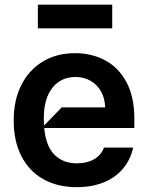

<svg xmlns="http://www.w3.org/2000/svg" viewBox="-20 -776 622 807"><path d="M544.7 -237.9H165.8Q172.9 -161.9 208.8 -125.7Q244.7 -89.5 304 -89.5Q345.5 -89.5 375.4 -106.7Q405.2 -123.9 416.9 -155.5H539.8Q528.1 -103.7 496.1 -66.2Q464.1 -28.8 414.8 -9.1Q365.4 10.7 302.6 10.7Q220.9 10.7 160.9 -23.6Q100.9 -57.9 69.1 -121.3Q37.3 -184.7 37.6 -269.9Q37.3 -353.3 69.1 -417.4Q100.9 -481.5 159.4 -517Q218 -552.6 295.5 -552.6Q365.1 -552.6 421.5 -522.7Q478 -492.9 511.4 -430.9Q544.7 -369 544.7 -277ZM239.3 -324.6H421.9Q421.2 -361.2 405.4 -390.3Q389.6 -419.4 361.5 -435.9Q333.5 -452.4 297.6 -452.4Q257.1 -452.4 227.1 -432.2Q197.1 -411.9 180.6 -373.2Q164.1 -334.5 164.1 -280.2Q164.1 -263.8 165.1 -248.2ZM139.2 -756.4H451.7V-657H139.2Z"/></svg>

Font: Riot Sans
Style: Bold
Weight: 600
Designer: Rasmus Andersson
Foundry: rsms
Version: Version 4.001